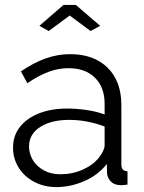

<svg xmlns="http://www.w3.org/2000/svg" viewBox="-20 -750 585 780"><path d="M33 -150Q33 -199 61 -234.5Q89 -270 138.5 -289.5Q188 -309 253 -309Q291 -309 332 -303Q373 -297 405 -285V-329Q405 -395 366 -434Q327 -473 258 -473Q216 -473 175.5 -457.5Q135 -442 91 -412L65 -460Q116 -495 165 -512.5Q214 -530 265 -530Q361 -530 417 -475Q473 -420 473 -323V-82Q473 -68 479 -61.5Q485 -55 498 -54V0Q487 1 479 2Q471 3 467 2Q442 1 429 -14Q416 -29 415 -46L414 -84Q379 -39 323 -14.5Q267 10 209 10Q159 10 118.5 -11.5Q78 -33 55.5 -69.5Q33 -106 33 -150ZM382 -110Q393 -124 399 -137Q405 -150 405 -160V-236Q371 -249 334.5 -256Q298 -263 261 -263Q188 -263 143 -234Q98 -205 98 -155Q98 -126 113 -100.5Q128 -75 157 -58.5Q186 -42 225 -42Q274 -42 316.5 -61Q359 -80 382 -110ZM140 -645 238 -730H288L387 -645L348 -624L263 -687L178 -624Z"/></svg>

Font: Raleway Thin
Style: Regular
Weight: 400
Version: Version 4.026